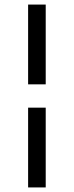

<svg xmlns="http://www.w3.org/2000/svg" viewBox="-20 -770 324 840"><path d="M103 -750H180V-401H103ZM103 -299H180V50H103Z"/></svg>

Font: Haskoy
Style: Regular
Weight: 400
Designer: Ertekin Erdin
Foundry: Ertekin Erdin
Version: Version 1.500